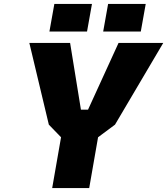

<svg xmlns="http://www.w3.org/2000/svg" viewBox="-20 -955 849 975"><path d="M231 -795 256 -935H447L422 -795ZM504 -795 529 -935H720L695 -795ZM245 0 290 -258 228 -322 129 -737H336L391 -398H427L582 -737H809L564 -322L478 -258L433 0Z"/></svg>

Font: Tomorrow
Style: Bold Italic
Weight: 700
Italic angle: -10°
Designer: Tony de Marco, Monica Rizzolli
Foundry: Just in Type
Version: Version 2.002